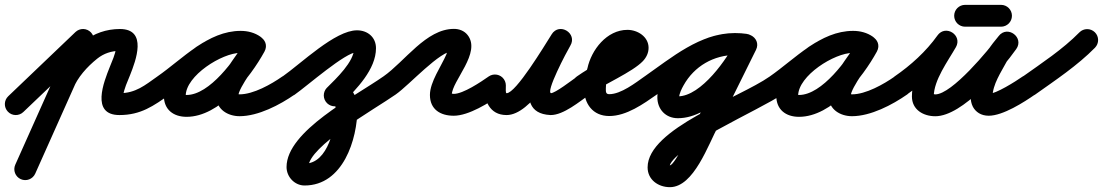

<svg xmlns="http://www.w3.org/2000/svg" viewBox="-65 -429 4544 791"><path d="M-32.5 31.1C-15.4 49.1 13.1 49.7 31.1 32.5C74.1 -8.5 117.1 -49.6 160.1 -90.6C209.4 -137.7 258.7 -184.8 308.1 -231.9C326.1 -249.1 326.7 -277.6 309.5 -295.6C292.4 -313.5 263.9 -314.2 245.9 -297C245.9 -297 245.9 -297 245.9 -297C196.6 -249.9 147.3 -202.8 97.9 -155.7C54.9 -114.7 11.9 -73.6 -31.1 -32.5C-49.1 -15.4 -49.7 13.1 -32.5 31.1ZM295.4 -305.6C272.7 -315.7 246.1 -305.5 235.9 -282.8C156.6 -105.3 77.3 72.1 -2.1 249.6C-12.2 272.3 -2.1 298.9 20.6 309.1C43.3 319.2 69.9 309.1 80.1 286.4C80.1 286.4 80.1 286.4 80.1 286.4C159.4 108.9 238.7 -68.6 318.1 -246.1C328.2 -268.8 318.1 -295.4 295.4 -305.6ZM235 -60.8C235 -60.8 235 -60.8 235 -60.8C254.2 -110.5 294.2 -154.1 335.2 -187.1C362.3 -208.9 394.3 -219.5 429 -219.5C430.2 -219.5 414.1 -238.7 413 -230.3C409.5 -204.2 396.9 -177.2 387.2 -152.9C363 -92.2 307.8 45 427 45C515.2 45 567.4 7.4 634.9 -40.2C655.2 -54.6 660.1 -82.6 645.8 -102.9C631.4 -123.2 603.4 -128.1 583.1 -113.8C583.1 -113.8 583.1 -113.8 583.1 -113.8C531.9 -77.7 494.1 -45 427 -45C426.2 -45 440.8 -24.6 442.3 -35.5C446.4 -64 460.1 -92.9 470.8 -119.5C494.6 -179.2 544 -309.5 429 -309.5C373.9 -309.5 321.8 -291.8 278.8 -257.2C225.3 -214.1 176 -157.9 151 -93.2C142.1 -70 153.6 -44 176.8 -35C200 -26.1 226 -37.6 235 -60.8Z M572 -51.3C586.2 -30.9 614.3 -25.9 634.7 -40C719.6 -99.1 819.7 -211.8 926.6 -211.8C936.5 -211.8 947.6 -210.3 955.8 -204.4C979.1 -187.8 1003.6 -199.5 1016.2 -219C1028.7 -238.4 1029.3 -265.6 1004.6 -279.9C978.5 -295.1 955.9 -301.1 925.3 -301.1C798.4 -301.1 610.1 -169.2 610.1 -34.2C610.1 22.9 649.8 52.3 703.7 52.3C839.2 52.3 965.5 -108.7 1024.5 -216.4C1038.9 -242.7 1026.3 -266.7 1006.6 -277.5C986.9 -288.3 960 -285.9 945.5 -259.6C908.4 -191.8 826.3 -109.2 826.3 -31.6C826.3 21.7 873.8 49.7 922 49.7C998.9 49.7 1088.1 3 1149.8 -40.1C1170.2 -54.4 1175.1 -82.5 1160.9 -102.8C1146.6 -123.2 1118.5 -128.1 1098.2 -113.9C1052.7 -82 979.1 -40.3 922 -40.3C913.8 -40.3 909.3 -45.5 913.7 -39.1C915.2 -36.9 916.3 -29 916.3 -31.6C916.3 -68.7 1001.1 -173.7 1024.5 -216.4C1038.9 -242.7 1026.3 -266.6 1006.6 -277.4C986.9 -288.3 959.9 -285.9 945.5 -259.6C905 -185.6 798.9 -37.7 703.7 -37.7C701.1 -37.7 698.5 -37.8 696 -38.1C690.3 -38.7 700.1 -26.7 700.1 -34.2C700.1 -117.3 849.8 -211.1 925.3 -211.1C940.7 -211.1 947.3 -209.1 959.4 -202.1C984.2 -187.7 1008 -198.3 1019.8 -216.6C1031.6 -235 1031.4 -261 1008.2 -277.6C984.5 -294.5 955.5 -301.8 926.6 -301.8C791.4 -301.8 687.2 -186.1 583.3 -114C562.9 -99.8 557.9 -71.7 572 -51.3Z M1086.1 -49.9C1100.4 -29.5 1128.5 -24.5 1148.8 -38.8C1202 -76.1 1358.2 -214.1 1405.8 -214.1C1406.6 -214.1 1395.3 -221.9 1394.1 -229.7C1394 -229.9 1394 -230.7 1394 -230.5C1394 -174.5 1319.8 -105.4 1282.2 -67.8C1264.6 -50.2 1264.6 -21.8 1282.2 -4.2C1299.8 13.4 1328.2 13.4 1345.8 -4.2C1345.8 -4.2 1345.8 -4.2 1345.8 -4.2C1403.9 -62.3 1484 -143.1 1484 -230.5C1484 -275.8 1449.4 -304.1 1405.8 -304.1C1315.6 -304.1 1176.6 -168.1 1097.2 -112.5C1076.8 -98.3 1071.9 -70.2 1086.1 -49.9ZM1332.8 4.9C1332.8 4.9 1332.8 4.9 1332.8 4.9C1334.1 4.3 1329.9 5.6 1328.5 5.6C1325.3 5.5 1322.2 4.7 1319.5 3.1C1309.8 -2.4 1317.6 3.9 1317.6 16.6C1317.6 89.6 1288.7 245.2 1189.7 245.2C1187.4 245.2 1194.3 245.6 1196.4 246.4C1201.5 248.3 1205 252.3 1205.4 257.8C1205.4 258.2 1205.5 258.6 1205.5 259.1C1205.5 173.9 1478.8 20.8 1565.8 -40.1C1586.2 -54.4 1591.1 -82.5 1576.9 -102.8C1562.6 -123.2 1534.5 -128.1 1514.2 -113.9C1514.2 -113.9 1514.2 -113.9 1514.2 -113.9C1394.7 -30.2 1115.5 111.1 1115.5 259.1C1115.5 299.5 1148.6 335.2 1189.7 335.2C1348 335.2 1407.6 145.6 1407.6 16.6C1407.6 -45 1363.2 -108.1 1295.2 -76.9C1272.6 -66.5 1262.7 -39.8 1273.1 -17.2C1283.5 5.4 1310.2 15.3 1332.8 4.9Z M1503.1 -51.3C1517.3 -30.9 1545.4 -25.9 1565.7 -40.1C1622.8 -79.9 1746.8 -220 1805 -220C1805.1 -220 1802.3 -220.7 1801.5 -221C1794.7 -224 1790.3 -228.4 1787 -235.1C1782 -245.6 1778.5 -215.4 1774 -205C1753.5 -156.9 1706.2 -91.5 1706.2 -37.8C1706.2 22.2 1749.8 47.8 1804.3 47.8C1866.3 47.8 1950.2 -5.4 1999.8 -40.1C2020.2 -54.4 2025.1 -82.5 2010.9 -102.8C1996.6 -123.2 1968.5 -128.1 1948.2 -113.9C1948.2 -113.9 1948.2 -113.9 1948.2 -113.9C1916.5 -91.7 1843.3 -42.2 1804.3 -42.2C1799.3 -42.2 1784.7 -45.8 1789.1 -43.3C1794.4 -40.4 1796.2 -31 1796.2 -37.8C1796.2 -95.3 1919.5 -212.1 1861.2 -285C1847.3 -302.3 1826.8 -310 1805 -310C1690.2 -310 1603.3 -176 1514.3 -113.9C1493.9 -99.7 1488.9 -71.6 1503.1 -51.3Z M1929 -77C1929 -77 1929 -77 1929 -77C1929 -15.6 1951 45 2022 45C2123.8 45 2232.4 -158.2 2284 -240C2299.9 -265 2288.3 -289.5 2268.9 -301.4C2249.6 -313.2 2222.5 -312.5 2207.3 -287C2165.7 -217.2 2024 36.1 2201.8 44.9C2201.8 44.9 2202.3 45 2202.9 45C2203.4 45 2204 45 2204 45C2256.7 45 2322.9 -10.8 2364.8 -40.1C2385.2 -54.4 2390.1 -82.5 2375.9 -102.8C2361.6 -123.2 2333.5 -128.1 2313.2 -113.9C2290 -97.6 2222.2 -45 2204 -45C2204 -45 2204.6 -45 2205.1 -45C2205.7 -45 2206.3 -44.9 2206.2 -44.9C2180.1 -46.2 2269.7 -215.9 2284.7 -241C2299.8 -266.4 2288.5 -290.7 2269.5 -302.4C2250.5 -314 2223.8 -313.1 2208 -288C2177.3 -239.4 2060.4 -45 2022 -45C2017.2 -45 2019 -64.7 2019 -77C2019 -101.9 1998.9 -122 1974 -122C1949.1 -122 1929 -101.9 1929 -77Z M2300.1 -51.3C2314.3 -30.9 2342.4 -25.9 2362.7 -40.1C2421.2 -80.9 2540.7 -132 2583.6 -177.2C2597.9 -192.3 2607 -211 2607 -232C2607 -277.8 2561.8 -306 2520 -306C2434.9 -306 2371.2 -223.8 2355 -147.3C2355 -147.3 2355.2 -148.3 2355.5 -149.2C2355.7 -150.2 2356 -151.2 2356 -151.1C2347.3 -122.7 2341 -96.2 2341 -66C2341 -2.3 2376.6 49 2445 49C2516.3 49 2586 -1.1 2641.8 -40.1C2662.2 -54.4 2667.1 -82.5 2652.9 -102.8C2638.6 -123.2 2610.5 -128.1 2590.2 -113.9C2590.2 -113.9 2590.2 -113.9 2590.2 -113.9C2553.2 -87.9 2493.4 -41 2445 -41C2429.6 -41 2431 -52.2 2431 -66C2431 -87.1 2436 -105.1 2442 -124.9C2442 -124.9 2442.3 -125.8 2442.5 -126.8C2442.8 -127.7 2443 -128.6 2443 -128.7C2450 -161.6 2479.9 -216 2520 -216C2528.4 -216 2520.4 -215 2517.8 -225.7C2516.8 -229.5 2517 -232.5 2517 -232C2517 -232.7 2517.1 -233.4 2517.1 -234.1C2517.3 -235.5 2517.6 -236.7 2518.2 -238.1C2519.3 -241.1 2501 -226.5 2496.8 -223.9C2434.7 -186.8 2371 -155.6 2311.3 -113.9C2290.9 -99.7 2285.9 -71.6 2300.1 -51.3Z M2579.1 -51.3C2593.3 -30.9 2621.4 -25.9 2641.7 -40.1C2735.5 -105.5 2843.5 -202.8 2962.3 -202.8C2974.6 -202.8 2986.4 -201.8 2998.5 -200.3C3028 -196.7 3045.6 -216.9 3048.6 -239C3051.6 -261.2 3039.8 -285.3 3010.4 -289.5C2995.6 -291.7 2981.2 -292.7 2966.2 -292.7C2842.9 -292.7 2731.7 -228.3 2672.1 -120.3C2657.1 -93.2 2643.1 -60 2643.1 -28.4C2643.1 21.2 2677.4 58 2727.7 58C2868.6 58 2995.3 -112.2 3049.5 -223.3C3062.6 -250.2 3049 -273.5 3028.8 -283.4C3008.7 -293.3 2981.9 -289.8 2968.7 -262.9C2917.7 -159.9 2866.8 -56.9 2815.7 46C2815.7 46 2815.9 45.6 2816.1 45.2C2816.3 44.9 2816.5 44.5 2816.5 44.5C2793 87.5 2716 252.1 2694.8 252.1C2687 252.1 2686.2 247.6 2690.5 254C2691.8 255.9 2693 262.6 2693 260.4C2693 185.3 3071.4 20.5 3157.9 -40.2C3178.2 -54.5 3183.1 -82.5 3168.8 -102.9C3154.5 -123.2 3126.5 -128.1 3106.1 -113.8C3106.1 -113.8 3106.1 -113.8 3106.1 -113.8C2977.9 -23.8 2603 101 2603 260.4C2603 311.8 2647.2 342.1 2694.8 342.1C2793.7 342.1 2853.1 165.5 2895.5 87.5C2895.5 87.5 2895.7 87.1 2895.9 86.8C2896.1 86.4 2896.3 86 2896.3 86C2947.4 -17 2998.4 -120 3049.3 -223.1C3062.6 -249.9 3048.9 -273.2 3028.7 -283.2C3008.5 -293.1 2981.6 -289.6 2968.5 -262.7C2932.9 -189.6 2824.3 -32 2727.7 -32C2727.3 -32 2733.1 -22.1 2733.1 -28.4C2733.1 -43.6 2743.8 -64.1 2750.9 -76.9C2794.8 -156.3 2875.6 -202.7 2966.2 -202.7C2976.9 -202.7 2987.1 -202 2997.6 -200.5C3027 -196.2 3044.8 -216.7 3047.8 -239.2C3050.7 -261.6 3039 -286 3009.5 -289.7C2993.7 -291.6 2978.3 -292.8 2962.3 -292.8C2819.7 -292.8 2701.7 -191.6 2590.3 -113.9C2569.9 -99.7 2564.9 -71.6 2579.1 -51.3Z M3095 -51.3C3109.2 -30.9 3137.3 -25.9 3157.7 -40C3242.6 -99.1 3342.7 -211.8 3449.6 -211.8C3459.5 -211.8 3470.6 -210.3 3478.8 -204.4C3502.1 -187.8 3526.6 -199.5 3539.2 -219C3551.7 -238.4 3552.3 -265.6 3527.6 -279.9C3501.5 -295.1 3478.9 -301.1 3448.3 -301.1C3321.4 -301.1 3133.1 -169.2 3133.1 -34.2C3133.1 22.9 3172.8 52.3 3226.7 52.3C3362.2 52.3 3488.5 -108.7 3547.5 -216.4C3561.9 -242.7 3549.3 -266.7 3529.6 -277.5C3509.9 -288.3 3483 -285.9 3468.5 -259.6C3431.4 -191.8 3349.3 -109.2 3349.3 -31.6C3349.3 21.7 3396.8 49.7 3445 49.7C3521.9 49.7 3611.1 3 3672.8 -40.1C3693.2 -54.4 3698.1 -82.5 3683.9 -102.8C3669.6 -123.2 3641.5 -128.1 3621.2 -113.9C3575.7 -82 3502.1 -40.3 3445 -40.3C3436.8 -40.3 3432.3 -45.5 3436.7 -39.1C3438.2 -36.9 3439.3 -29 3439.3 -31.6C3439.3 -68.7 3524.1 -173.7 3547.5 -216.4C3561.9 -242.7 3549.3 -266.6 3529.6 -277.4C3509.9 -288.3 3482.9 -285.9 3468.5 -259.6C3428 -185.6 3321.9 -37.7 3226.7 -37.7C3224.1 -37.7 3221.5 -37.8 3219 -38.1C3213.3 -38.7 3223.1 -26.7 3223.1 -34.2C3223.1 -117.3 3372.8 -211.1 3448.3 -211.1C3463.7 -211.1 3470.3 -209.1 3482.4 -202.1C3507.2 -187.7 3531 -198.3 3542.8 -216.6C3554.6 -235 3554.4 -261 3531.2 -277.6C3507.5 -294.5 3478.5 -301.8 3449.6 -301.8C3314.4 -301.8 3210.2 -186.1 3106.3 -114C3085.9 -99.8 3080.9 -71.7 3095 -51.3Z M3608.9 -51.5C3623 -31 3651 -25.8 3671.5 -39.9C3746.8 -91.7 3817.5 -156.2 3870.7 -230.9C3887.2 -254.1 3875.3 -278.6 3855.7 -291.1C3836.2 -303.5 3809 -304 3794.9 -279.3C3752.8 -205.3 3691.9 -118.9 3691.9 -31.7C3691.9 23.1 3739 49.9 3788.2 49.9C3901.1 49.9 4060.5 -140.9 4121.7 -226.9C4138.6 -250.7 4129.7 -275.7 4112 -288.9C4094.4 -302.2 4068 -303.9 4049.8 -281C4034 -261.2 4016.5 -241.4 4003.9 -219.3C4003.9 -219.3 4003.8 -219 4003.6 -218.8C4003.5 -218.5 4003.3 -218.2 4003.3 -218.2C3972.2 -159.9 3934 -98.5 3934 -30.3C3934 -16.2 3936.5 -2.1 3942.9 10.5C3942.9 10.5 3943.1 10.8 3943.3 11.1C3943.5 11.5 3943.6 11.8 3943.6 11.8C3954.8 32 3976.1 47.8 4008.4 47.8C4066.8 47.8 4153.7 -7.9 4199.8 -40.1C4220.2 -54.4 4225.1 -82.5 4210.9 -102.8C4196.6 -123.2 4168.5 -128.1 4148.2 -113.9C4148.2 -113.9 4148.2 -113.9 4148.2 -113.9C4118.5 -93.1 4037.6 -42.2 4008.4 -42.2C4003.1 -42.2 4017.5 -36.8 4021.4 -32.1C4022.3 -31 4023 -29.9 4023.8 -28.7C4024.3 -27.9 4025.4 -25.5 4025.1 -26.3C4024.4 -28.2 4023.3 -30.1 4022.4 -31.8C4022.4 -31.8 4022.5 -31.5 4022.7 -31.1C4022.9 -30.8 4023.1 -30.5 4023.1 -30.5C4022.7 -31.2 4023.8 -29 4024 -28.2C4024.4 -26.9 4024 -30 4024 -30.3C4024 -80.6 4059.4 -132.2 4082.7 -175.8C4082.7 -175.8 4082.5 -175.5 4082.4 -175.2C4082.2 -175 4082.1 -174.7 4082.1 -174.7C4092.3 -192.6 4107.3 -208.8 4120.2 -225C4138.4 -247.8 4128.9 -273.2 4110.6 -287C4092.3 -300.8 4065.2 -302.9 4048.3 -279.1C4009.6 -224.6 3856.5 -40.1 3788.2 -40.1C3783.7 -40.1 3773.8 -44.3 3777.7 -40.2C3779.9 -38 3781.4 -35.1 3781.9 -32C3781.9 -31.9 3781.9 -31.8 3781.9 -31.7C3781.9 -98.9 3839.9 -176.5 3873.1 -234.7C3887.2 -259.5 3876.5 -283.2 3858.2 -294.9C3839.9 -306.6 3813.9 -306.3 3797.3 -283.1C3750.3 -217 3687.1 -159.9 3620.5 -114.1C3600 -100 3594.8 -72 3608.9 -51.5ZM3911 -319C3911 -319 3911 -319 3911 -319C3960.3 -319 4009.7 -319 4059 -319C4083.9 -319 4104 -339.1 4104 -364C4104 -388.9 4083.9 -409 4059 -409C4059 -409 4059 -409 4059 -409C4009.7 -409 3960.3 -409 3911 -409C3886.1 -409 3866 -388.9 3866 -364C3866 -339.1 3886.1 -319 3911 -319Z M4136.3 -49.6C4150.7 -29.3 4178.8 -24.6 4199.1 -39C4283.4 -98.9 4373.3 -158.5 4446.1 -232.4C4463.5 -250.2 4463.3 -278.7 4445.6 -296.1C4427.8 -313.5 4399.3 -313.3 4381.9 -295.6C4381.9 -295.6 4381.9 -295.6 4381.9 -295.6C4313 -225.5 4226.9 -169.2 4146.9 -112.3C4126.7 -97.9 4121.9 -69.9 4136.3 -49.6Z"/></svg>

Font: FRB American Cursive Guidelines Black
Style: Bold Italic
Weight: 900
Italic angle: -25°
Version: Version 2.0;Modular Font Editor K font №1